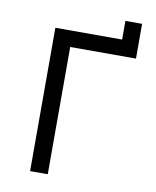

<svg xmlns="http://www.w3.org/2000/svg" viewBox="-90 -894 780 963"><g transform="rotate(10 300.0 -412.5)"><path d="M220 0V-648H555V-825H470V-730H130V0Z"/></g></svg>

Font: Tekne LDO
Style: Regular
Weight: 400
Monospace: yes
Designer: Alessio Laiso, Mario Rullo, Paolo Rosset
Foundry: Alessio Laiso
Version: Version 1.000;hotconv 1.0.109;makeotfexe 2.5.65596